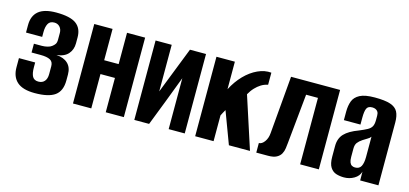

<svg xmlns="http://www.w3.org/2000/svg" viewBox="-51 -826 2461 1155"><g transform="rotate(15 1180.0 -248.5)"><path d="M187.3 -0.7Q112.8 -0.7 77.4 -32Q42 -63.3 42 -122.6V-179.5H143.1V-150.3Q143.1 -110.9 154 -92Q164.9 -73.2 190.7 -73.2Q215.7 -73.2 229.1 -89.2Q242.5 -105.1 242.5 -133.4V-182.7Q242.5 -210.6 222.3 -221.2Q202.2 -231.7 163.5 -231.7H106.6V-286.5H155.9Q172.8 -286.5 190.2 -290.7Q207.5 -295 216.5 -302.4Q227.5 -310.3 234 -319.9Q240.5 -329.5 240.5 -347.9V-389.8Q240.5 -412 227.3 -426.7Q214.1 -441.3 193 -441.3Q165.6 -441.3 154.8 -421.4Q144 -401.5 144 -369.2V-339.1H43.3V-385.1Q43.3 -443.3 78.8 -472.9Q114.4 -502.6 188.5 -502.6Q275.4 -502.6 312.9 -475.2Q350.5 -447.8 350.5 -391.1V-353.9Q350.5 -314.8 327.1 -288Q303.7 -261.2 255.1 -256Q300.9 -253.2 326.6 -228.9Q352.4 -204.6 352.4 -160.6V-123.9Q352.4 -58.1 313.2 -29.4Q274 -0.7 187.3 -0.7Z M426.6 0V-495H540.6V-300H630.7V-495H743.4V0H630.7V-213.8H540.6V0Z M808.6 0V-494.7H909V-204.5L1022.7 -494.7H1122.7V0H1022.6V-317Q992.3 -237.4 962.3 -158.5Q932.3 -79.6 900.8 0Z M1187.6 0V-495H1302.3V-323.4Q1329.3 -375.8 1366.6 -414.2Q1403.9 -452.5 1447 -472.3Q1490 -492.1 1531.4 -487.9V-412.7Q1507.1 -407.8 1488.2 -395.6Q1469.3 -383.4 1454.8 -367.9Q1445.6 -358.4 1437.9 -347.6Q1430.2 -336.8 1423.4 -324.7L1529 0H1397.7L1323.2 -199.1Q1317.3 -189.7 1311.6 -178.5Q1306 -167.3 1302.3 -160.4V0Z M1568.2 0V-59.6Q1586.8 -59.6 1602.9 -81.5Q1619 -103.5 1621.3 -135.6L1652.3 -494.7H1957.7V0H1841.4V-414H1767.6L1737 -105.5Q1735.4 -90 1733 -71.6Q1730.7 -53.2 1722 -37Q1713.3 -20.7 1694.5 -10.4Q1675.7 0 1641.3 0Z M2115.7 7.7Q2089.9 7.7 2067.3 0.7Q2044.6 -6.4 2030.2 -28.5Q2015.8 -50.6 2015.8 -95V-161.4Q2015.8 -208.3 2043.3 -237.4Q2070.9 -266.5 2130.1 -288.4Q2161.4 -301.3 2179.4 -311.2Q2197.4 -321 2205.3 -335.3Q2213.2 -349.5 2213.2 -375.2V-402.4Q2213.2 -417.7 2207.9 -426.4Q2202.5 -435.1 2193.3 -439.2Q2184.1 -443.4 2172 -443.4Q2146.4 -443.4 2138.1 -425.6Q2129.9 -407.9 2129.9 -367.1V-325.1H2026.7V-378Q2026.7 -415 2037.2 -443.5Q2047.8 -472 2079.1 -488.5Q2110.4 -505 2172 -505Q2235.2 -505 2268.9 -493.7Q2302.6 -482.5 2315.8 -457.6Q2328.9 -432.7 2328.9 -391.4V0H2215.2L2214.9 -54.7Q2206.7 -25.6 2178.2 -9Q2149.6 7.7 2115.7 7.7ZM2164.7 -67.2Q2191.6 -67.2 2202.2 -87.5Q2212.9 -107.7 2212.9 -145.4V-271.9Q2207 -262.5 2192.9 -254.7Q2178.7 -246.9 2165.5 -237.7Q2146.4 -225 2136.4 -211.6Q2126.4 -198.2 2126.4 -174.1V-123Q2126.4 -101.5 2131.3 -89.2Q2136.3 -76.9 2145.1 -72.1Q2153.8 -67.2 2164.7 -67.2Z"/></g></svg>

Font: Alumni Sans SC Thin
Style: Regular
Weight: 100
Designer: Robert E. Leuschke
Foundry: Robert E. Leuschke
Version: Version 1.018